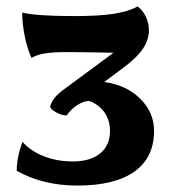

<svg xmlns="http://www.w3.org/2000/svg" viewBox="-20 -566 531 597"><path d="M32 -35Q32 -77 50 -125Q74 -97 115.5 -80.5Q157 -64 206 -64Q261 -64 291.5 -89Q322 -114 322 -159Q322 -191 305.5 -215.5Q289 -240 258 -252Q240 -252 220.5 -239.5Q201 -227 187 -207Q172 -207 154 -217Q136 -227 136 -235Q143 -263 180 -289L333 -402Q247 -404 186 -404Q145 -404 120 -400Q95 -396 78 -386Q65 -414 57 -453Q49 -492 49 -527Q93 -516 212 -516Q287 -516 333 -523Q379 -530 408 -546Q424 -534 433.5 -514Q443 -494 443 -472Q443 -441 423 -412.5Q403 -384 359 -352L304 -311Q372 -302 415.5 -259.5Q459 -217 459 -159Q459 -76 398 -32.5Q337 11 221 11Q113 11 32 -35Z"/></svg>

Font: Mirza
Style: Bold
Weight: 700
Designer: Arabic design by Kourosh Beigpour, Latin design by Eduardo Tunni, engineering by Lasse Fister
Version: Version 1.0010g